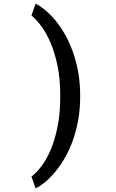

<svg xmlns="http://www.w3.org/2000/svg" viewBox="-20 -817 640 1063"><path d="M423.8 -281.2Q423.8 -211.4 412.6 -150.1Q401.4 -88.9 382.3 -36.9Q363.3 15.1 338.4 58.1Q313.5 101.1 285.9 134.3Q258.3 167.5 230.2 190.7Q202.1 213.9 177.2 226.1L154.3 160.6Q181.6 139.6 210 102.5Q238.3 65.4 261.2 11Q284.2 -43.5 298.8 -116Q313.5 -188.5 313.5 -280.3V-290Q313.5 -381.8 298.1 -454.3Q282.7 -526.9 259.3 -581.5Q235.8 -636.2 207.8 -673.3Q179.7 -710.4 154.3 -731.4L177.2 -796.9Q202.1 -784.2 230.2 -761.2Q258.3 -738.3 285.9 -705.1Q313.5 -671.9 338.4 -628.7Q363.3 -585.4 382.3 -533.2Q401.4 -481 412.6 -419.7Q423.8 -358.4 423.8 -289.1Z"/></svg>

Font: Roboto Mono
Style: Regular
Weight: 500
Designer: Google
Version: Version 2.000986; 2015; ttfautohint (v1.3)